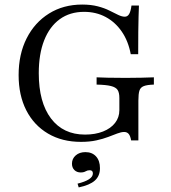

<svg xmlns="http://www.w3.org/2000/svg" viewBox="-20 -602 741 830"><path d="M329.8 11.3Q248.4 11.3 187.5 -24.6Q126.6 -60.5 93.5 -125.4Q60.5 -190.3 60.5 -277.4Q60.5 -367.7 95.2 -436.3Q129.8 -504.8 191.9 -543.5Q254 -582.3 335.5 -582.3Q373.4 -582.3 402.8 -574.6Q432.3 -566.9 453.6 -556Q475 -545.2 491.1 -537.5Q507.3 -529.8 519.4 -529.8Q531.5 -529.8 538.3 -541.5Q545.2 -553.2 548.4 -578.2H580.6Q579.8 -556.5 579 -530.2Q578.2 -504 577.8 -465.3Q577.4 -426.6 577.4 -367.7H545.2Q534.7 -424.2 506.5 -465.3Q478.2 -506.5 436.7 -528.6Q395.2 -550.8 343.5 -550.8Q282.3 -550.8 238.3 -519Q194.4 -487.1 171 -427.8Q147.6 -368.5 147.6 -285.5Q147.6 -159.7 200.4 -89.9Q253.2 -20.2 347.6 -20.2Q391.9 -20.2 425.4 -33.5Q458.9 -46.8 477.4 -70.6Q496 -94.4 496 -125.8V-178.2Q496 -201.6 488.3 -213.3Q480.6 -225 459.3 -230.2Q437.9 -235.5 397.6 -236.3V-267.7Q413.7 -266.9 446 -266.1Q478.2 -265.3 523.4 -265.3Q562.1 -265.3 591.5 -266.1Q621 -266.9 645.2 -267.7V-236.3Q616.1 -235.5 601.6 -229.8Q587.1 -224.2 582.7 -210.1Q578.2 -196 578.2 -166.9V4.8H546.8Q543.5 -14.5 536.3 -23Q529 -31.5 516.9 -31.5Q504 -31.5 487.1 -25Q470.2 -18.5 448 -10.1Q425.8 -1.6 396.8 4.8Q367.7 11.3 329.8 11.3ZM320.2 208.1 315.3 191.9Q347.6 183.9 364.5 173Q381.5 162.1 381.5 147.6Q381.5 133.9 367.7 133.9Q358.1 133.9 350 138.7Q341.9 143.5 329 143.5Q312.1 143.5 301.6 133.1Q291.1 122.6 291.1 105.6Q291.1 83.9 307.3 69.8Q323.4 55.6 349.2 55.6Q378.2 55.6 395.2 74.2Q412.1 92.7 412.1 125Q412.1 158.9 389.9 178.6Q367.7 198.4 320.2 208.1Z"/></svg>

Font: Playfair 12pt
Style: Regular
Weight: 400
Designer: Claus Eggers Sørensen
Foundry: Claus Eggers Sørensen
Version: Version 2.000;gftools[0.9.28]